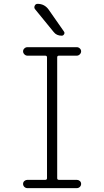

<svg xmlns="http://www.w3.org/2000/svg" viewBox="-20 -975 540 995"><path d="M214.8 -43Q223.6 -43 223.6 -51.8V-677.7Q223.6 -686.5 214.8 -686.5H122.1Q113.3 -686.5 106.4 -693.4Q99.6 -700.2 99.6 -709Q99.6 -717.8 106.4 -724.1Q113.3 -730.5 122.1 -730.5H377.9Q386.7 -730.5 393.6 -724.1Q400.4 -717.8 400.4 -709Q400.4 -700.2 393.6 -693.4Q386.7 -686.5 377.9 -686.5H285.2Q276.4 -686.5 276.4 -677.7V-51.8Q276.4 -43 285.2 -43H377.9Q386.7 -43 393.6 -37.1Q400.4 -31.2 400.4 -22Q400.4 -12.7 393.6 -6.3Q386.7 0 377.9 0H122.1Q113.3 0 106.4 -6.3Q99.6 -12.7 99.6 -22Q99.6 -31.2 106.4 -37.1Q113.3 -43 122.1 -43ZM174.8 -955.1Q210.9 -955.1 232.4 -924.8L311.5 -811.5Q316.4 -804.7 312 -797.4Q307.6 -790 299.8 -790Q272.5 -790 257.8 -809.6L162.1 -926.8Q155.3 -934.6 159.7 -944.8Q164.1 -955.1 174.8 -955.1Z"/></svg>

Font: Rounded-X Mgen+ 1mn light
Style: Regular
Weight: 200
Designer: [Source Han Sans]
Ryoko NISHIZUKA  (kana & ideographs); Paul D. Hunt (Latin, Greek & Cyrillic); Wenlong ZHANG  (bopomofo
Version: Version 1.059.20150602